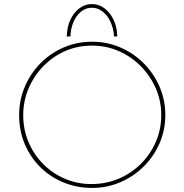

<svg xmlns="http://www.w3.org/2000/svg" viewBox="-20 -915 905 943"><path d="M74 -350Q74 -424 102 -489.5Q130 -555 179 -604.5Q228 -654 293 -682Q358 -710 432 -710Q506 -710 571 -682Q636 -654 685.5 -604.5Q735 -555 763.5 -489.5Q792 -424 792 -350Q792 -276 763.5 -211Q735 -146 685.5 -97Q636 -48 571 -20Q506 8 432 8Q358 8 293 -18.5Q228 -45 179 -93Q130 -141 102 -206.5Q74 -272 74 -350ZM94 -349Q94 -279 120 -217.5Q146 -156 192 -109.5Q238 -63 299 -37Q360 -11 429 -11Q500 -11 562 -37Q624 -63 671 -109.5Q718 -156 745 -217.5Q772 -279 772 -350Q772 -420 745 -481.5Q718 -543 671.5 -590Q625 -637 563.5 -664Q502 -691 432 -691Q360 -691 298.5 -663.5Q237 -636 191 -588Q145 -540 119.5 -478.5Q94 -417 94 -349ZM431 -895Q466 -895 493.5 -874Q521 -853 538 -817.5Q555 -782 556 -736H540Q538 -774 523.5 -806Q509 -838 485 -857.5Q461 -877 431 -877Q401 -877 377.5 -857.5Q354 -838 340.5 -806Q327 -774 326 -736H308Q309 -782 325.5 -817.5Q342 -853 369.5 -874Q397 -895 431 -895Z"/></svg>

Font: Synthetic Thin
Style: Regular
Weight: 100
Designer: Santiago Orozco
Foundry: Typemade
Version: Version 2.000; ttfautohint (v1.8.4.7-5d5b)